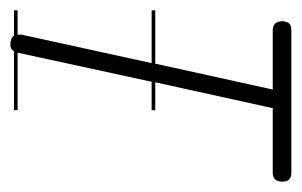

<svg xmlns="http://www.w3.org/2000/svg" viewBox="-126 -464 583 371"><g transform="rotate(90 165.5 -278.5)"><path d="M193 -280H138L82 -22V-21H193V-14H79Q75 -7 67 -7Q53 -7 49 -14H0V-21H47V-23V-29L102 -280H0V-287H103L153 -514H39Q21 -514 21 -533V-535L23 -542Q26 -550 39 -550H314Q331 -550 331 -533Q331 -514 314 -514H189L139 -287H193Z"/></g></svg>

Font: Gruenewald VA 3. Klasse
Style: Regular
Weight: 400
Designer: Peter Wiegel
Foundry: Peter Wiegel, nach dem Schriftentwurf von Dr. H. Gr¸newald
Version: Version 0.007